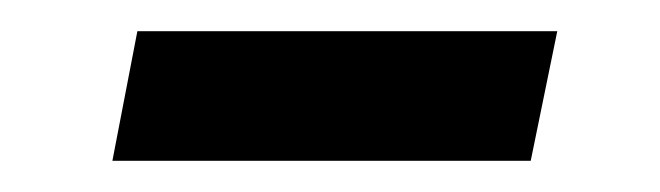

<svg xmlns="http://www.w3.org/2000/svg" viewBox="-20 -336 423 123"><path d="M52 -233 68 -316H337L320 -233Z"/></svg>

Font: Montserrat Thin Medium
Style: Italic
Weight: 500
Italic angle: -11.3°
Version: Version 9.000